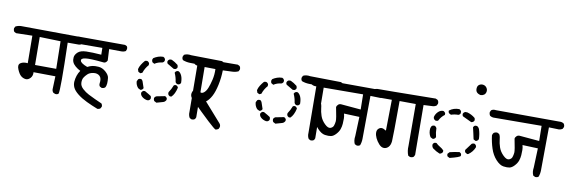

<svg xmlns="http://www.w3.org/2000/svg" viewBox="-59 -1164 4730 1589"><g transform="rotate(10 2306.0 -369.5)"><path d="M423 -55 407 -62Q397 -73 396 -89L400 -199L216 -201Q219 -171 200.5 -151Q182 -131 160.5 -133.5Q139 -136 121.5 -150.5Q104 -165 88.5 -202.5Q73 -240 96 -255Q119 -270 156 -266L154 -497L18 -494L2 -502Q-7 -513 -6 -531L2 -547Q28 -561 62 -559L553 -555L570 -545Q580 -534 578 -516L570 -500Q559 -492 547 -491H452Q463 -90 451 -62Q440 -52 423 -55ZM396 -261 392 -492 216 -497 218 -262Z M789 6Q740 -13 694 -35Q648 -57 615.5 -83Q583 -109 571.5 -133.5Q560 -158 562 -183.5Q564 -209 572 -233.5Q580 -258 595 -279Q571 -291 552 -307.5Q533 -324 526 -341.5Q519 -359 521.5 -381Q524 -403 546 -423.5Q568 -444 616.5 -445.5Q665 -447 743 -441L742 -498L519 -497Q507 -498 498 -505Q490 -516 491 -532L498 -547Q520 -559 547 -556L923 -555L938 -548Q947 -537 944 -521L938 -506Q920 -496 898.5 -497Q877 -498 799 -498L804 -403Q791 -376 766 -382Q660 -393 620.5 -388Q581 -383 585.5 -362.5Q590 -342 646 -321Q666 -332 687 -336.5Q708 -341 739.5 -338.5Q771 -336 799.5 -311Q828 -286 831 -261.5Q834 -237 832.5 -215Q831 -193 822 -180Q810 -170 793 -171L778 -179Q769 -189 771 -205Q778 -248 758.5 -266.5Q739 -285 707 -281Q675 -277 657 -260Q639 -243 629.5 -226.5Q620 -210 621 -183.5Q622 -157 646.5 -134.5Q671 -112 699.5 -97.5Q728 -83 757 -69.5Q786 -56 814 -44Q823 -33 822 -18L814 -3Q804 6 789 6Z M1570 -44 1555 -52Q1542 -73 1544 -101L1541 -501Q1510 -501 1477.5 -502Q1445 -503 1417 -514Q1407 -525 1409 -542L1417 -559Q1443 -572 1477 -566L1736 -562L1752 -554Q1762 -542 1760 -524L1752 -509Q1741 -501 1729 -500H1603L1607 -67L1600 -52Q1588 -42 1570 -44ZM1261 -129 1242 -139Q1234 -149 1235 -164Q1240 -176 1252 -181Q1288 -188 1323 -195Q1335 -190 1340 -179V-166Q1331 -148 1314 -144ZM1181 -136Q1155 -141 1138 -156Q1121 -171 1123 -190Q1128 -202 1140 -207H1152Q1190 -186 1204 -176Q1211 -168 1209 -153Q1204 -141 1192 -137ZM1361 -200Q1349 -206 1345 -217V-232Q1365 -261 1378 -295Q1386 -302 1398 -300Q1410 -295 1415 -283Q1402 -225 1374 -200ZM1111 -211 1092 -221Q1071 -245 1070 -276L1080 -295Q1090 -302 1103 -300Q1115 -295 1120.5 -275Q1126 -255 1136 -229Q1131 -217 1119 -212ZM1404 -310Q1392 -315 1388 -326Q1383 -365 1367 -400Q1372 -412 1384 -417H1398Q1414 -408 1424 -385Q1434 -362 1434 -326Q1429 -314 1417 -310ZM1088 -346 1070 -355 1063 -376Q1068 -397 1080 -416Q1092 -435 1106 -451Q1114 -458 1128 -456Q1140 -451 1145 -440V-424Q1117 -393 1104 -353ZM1353 -430 1297 -463Q1290 -472 1292 -484Q1297 -496 1309 -501H1325Q1352 -489 1378 -468Q1384 -460 1383 -446Q1378 -434 1366 -430ZM1188 -443 1171 -453Q1164 -463 1166 -477L1172 -488Q1189 -499 1209 -506Q1229 -513 1252 -513Q1264 -508 1269 -496V-482Q1264 -469 1251 -465Q1217 -462 1188 -443Z M1782 5Q1760 -1 1547 -213Q1531 -233 1533.5 -253Q1536 -273 1547 -284Q1558 -295 1574 -291Q1590 -287 1603.5 -278Q1617 -269 1634.5 -282.5Q1652 -296 1664 -325.5Q1676 -355 1686 -398Q1696 -441 1694 -488L1539 -490Q1526 -492 1517 -500Q1508 -513 1509 -529L1517 -546Q1528 -556 1545 -554L1870 -556L1886 -548Q1896 -537 1894 -519L1886 -503Q1863 -492 1834 -491Q1805 -490 1756 -488Q1755 -426 1742 -365Q1729 -304 1709 -266.5Q1689 -229 1664 -211L1805 -51Q1816 -38 1813 -21L1806 -5Q1795 3 1782 5Z M2570 -44 2555 -52Q2542 -73 2544 -101L2541 -501Q2510 -501 2477.5 -502Q2445 -503 2417 -514Q2407 -525 2409 -542L2417 -559Q2443 -572 2477 -566L2736 -562L2752 -554Q2762 -542 2760 -524L2752 -509Q2741 -501 2729 -500H2603L2607 -67L2600 -52Q2588 -42 2570 -44ZM2261 -129 2242 -139Q2234 -149 2235 -164Q2240 -176 2252 -181Q2288 -188 2323 -195Q2335 -190 2340 -179V-166Q2331 -148 2314 -144ZM2181 -136Q2155 -141 2138 -156Q2121 -171 2123 -190Q2128 -202 2140 -207H2152Q2190 -186 2204 -176Q2211 -168 2209 -153Q2204 -141 2192 -137ZM2361 -200Q2349 -206 2345 -217V-232Q2365 -261 2378 -295Q2386 -302 2398 -300Q2410 -295 2415 -283Q2402 -225 2374 -200ZM2111 -211 2092 -221Q2071 -245 2070 -276L2080 -295Q2090 -302 2103 -300Q2115 -295 2120.5 -275Q2126 -255 2136 -229Q2131 -217 2119 -212ZM2404 -310Q2392 -315 2388 -326Q2383 -365 2367 -400Q2372 -412 2384 -417H2398Q2414 -408 2424 -385Q2434 -362 2434 -326Q2429 -314 2417 -310ZM2088 -346 2070 -355 2063 -376Q2068 -397 2080 -416Q2092 -435 2106 -451Q2114 -458 2128 -456Q2140 -451 2145 -440V-424Q2117 -393 2104 -353ZM2353 -430 2297 -463Q2290 -472 2292 -484Q2297 -496 2309 -501H2325Q2352 -489 2378 -468Q2384 -460 2383 -446Q2378 -434 2366 -430ZM2188 -443 2171 -453Q2164 -463 2166 -477L2172 -488Q2189 -499 2209 -506Q2229 -513 2252 -513Q2264 -508 2269 -496V-482Q2264 -469 2251 -465Q2217 -462 2188 -443Z M2955 -68 2938 -76Q2924 -104 2930 -143L2936 -305L2806 -310Q2812 -289 2812 -268.5Q2812 -248 2810.5 -225Q2809 -202 2801 -179Q2793 -156 2772.5 -134Q2752 -112 2732 -108Q2712 -104 2681 -108.5Q2650 -113 2617 -149Q2584 -185 2567 -237Q2550 -289 2543 -345Q2545 -358 2553 -367Q2566 -376 2583 -375L2599 -367Q2609 -355 2612 -323.5Q2615 -292 2626.5 -258Q2638 -224 2667 -195.5Q2696 -167 2716 -174Q2736 -181 2742 -198Q2748 -215 2750 -235.5Q2752 -256 2732 -351Q2734 -364 2745.5 -374Q2757 -384 2775 -381L2936 -367L2934 -494L2541 -492Q2518 -490 2500 -502Q2491 -515 2492 -532L2500 -548Q2516 -560 2540 -556L3072 -554Q3094 -556 3110 -545Q3120 -533 3118 -516L3110 -500Q3090 -487 3067 -490L2996 -492Q2993 -161 2993 -132Q2993 -103 2983 -76Q2972 -66 2955 -68Z M3406 -51 3390 -59Q3375 -96 3378 -140L3377 -491L3241 -492Q3240 -187 3237 -153.5Q3234 -120 3217 -103Q3200 -86 3178.5 -87Q3157 -88 3137.5 -110Q3118 -132 3106.5 -156.5Q3095 -181 3095 -202Q3095 -223 3107.5 -234.5Q3120 -246 3134 -246Q3148 -246 3172 -231L3176 -491H3028L3012 -500Q3002 -514 3003 -532L3012 -550Q3032 -560 3057 -559Q3082 -558 3532 -564L3549 -556Q3560 -544 3558 -525L3549 -508Q3537 -500 3523 -498L3442 -494L3445 -75L3437 -59Q3425 -49 3406 -51Z M3730 -100 3712 -109Q3705 -118 3707 -131L3722 -147Q3762 -157 3803 -162Q3815 -157 3819 -146V-133Q3814 -121 3730 -100ZM3642 -121Q3611 -133 3582 -155Q3570 -169 3572 -187Q3577 -199 3589 -203H3602Q3617 -188 3635.5 -177.5Q3654 -167 3668 -152V-139Q3663 -128 3651 -123ZM3868 -157 3851 -167Q3844 -176 3846 -188L3890 -247Q3900 -254 3913 -252Q3924 -247 3929 -235V-223Q3913 -184 3877 -159ZM3563 -232 3545 -242Q3525 -274 3530 -316L3538 -334Q3549 -343 3563 -341Q3575 -336 3580 -324Q3580 -289 3590 -250Q3585 -238 3574 -233ZM3918 -276 3899 -286Q3894 -311 3888.5 -334.5Q3883 -358 3877 -384Q3882 -396 3893 -400H3908Q3924 -391 3929 -375Q3941 -338 3942 -295Q3937 -283 3926 -278ZM3562 -384Q3550 -389 3545 -400L3543 -411Q3549 -437 3569 -456.5Q3589 -476 3613 -474Q3625 -469 3630 -458V-444Q3601 -423 3584 -389Q3576 -382 3562 -384ZM3855 -423Q3836 -433 3817 -441Q3798 -449 3779 -459Q3772 -468 3774 -480Q3779 -492 3791 -497H3809Q3846 -487 3875 -463Q3882 -454 3880 -441Q3875 -429 3863 -425ZM3679 -454 3661 -464Q3654 -473 3656 -485Q3691 -513 3740 -512Q3752 -507 3757 -495V-480Q3752 -468 3740 -464Q3707 -464 3679 -454ZM3892 -657Q3870 -662 3859.5 -674Q3849 -686 3850.5 -707.5Q3852 -729 3867.5 -738.5Q3883 -748 3901 -744.5Q3919 -741 3929.5 -725.5Q3940 -710 3936.5 -692Q3933 -674 3920 -665.5Q3907 -657 3892 -657Z M4455 -68 4438 -76Q4424 -104 4430 -143L4436 -305L4306 -310Q4312 -289 4312 -268.5Q4312 -248 4310.5 -225Q4309 -202 4301 -179Q4293 -156 4272.5 -134Q4252 -112 4232 -108Q4212 -104 4181 -108.5Q4150 -113 4117 -149Q4084 -185 4067 -237Q4050 -289 4043 -345Q4045 -358 4053 -367Q4066 -376 4083 -375L4099 -367Q4109 -355 4112 -323.5Q4115 -292 4126.5 -258Q4138 -224 4167 -195.5Q4196 -167 4216 -174Q4236 -181 4242 -198Q4248 -215 4250 -235.5Q4252 -256 4232 -351Q4234 -364 4245.5 -374Q4257 -384 4275 -381L4436 -367L4434 -494L4041 -492Q4018 -490 4000 -502Q3991 -515 3992 -532L4000 -548Q4016 -560 4040 -556L4572 -554Q4594 -556 4610 -545Q4620 -533 4618 -516L4610 -500Q4590 -487 4567 -490L4496 -492Q4493 -161 4493 -132Q4493 -103 4483 -76Q4472 -66 4455 -68Z"/></g></svg>

Font: NaniFont Regular
Style: Regular
Weight: 400
Designer: Nanigashitei
Version: Version 1.036